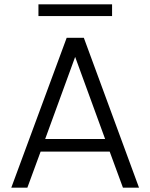

<svg xmlns="http://www.w3.org/2000/svg" viewBox="-20 -864 692 884"><path d="M485 -166H167L106 0H32L287 -690H366L620 0H546ZM464 -224 326 -602 188 -224ZM496 -844V-790H157V-844Z"/></svg>

Font: Poppins-tnum Light
Style: Regular
Weight: 300
Designer: Ninad Kale (Devanagari), Jonny Pinhorn (Latin)
Foundry: Indian Type Foundry
Version: Version 4.004